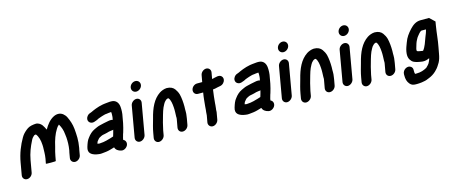

<svg xmlns="http://www.w3.org/2000/svg" viewBox="-51 -1416 5412 2299"><g transform="rotate(-15 2654.5 -266.5)"><path d="M98 79C132 79 164 51 170 17L196 -131C211 -215 241 -289 273 -351C284 -378 298 -391 318 -408H320C327 -409 332 -410 337 -411C366 -376 378 -326 381 -270L382 -244C380 -197 382 -152 373 -100L362 -42C362 -39 382 -38 423 -38C464 -38 485 -39 485 -42L496 -102C503 -144 508 -154 522 -209C539 -287 564 -358 598 -411L613 -433C620 -441 626 -447 633 -453H634L636 -450C657 -413 672 -374 676 -323L681 -281C684 -234 684 -183 674 -124C672 -114 669 -105 668 -97L657 -33C651 0 675 28 708 28C741 28 774 0 780 -33L791 -97C792 -104 794 -112 796 -120C813 -214 807 -282 801 -355C795 -416 777 -465 755 -511C745 -532 733 -544 715 -560C683 -583 644 -586 602 -566C547 -538 510 -490 478 -433C468 -455 451 -485 441 -498C425 -516 400 -536 367 -535C359 -535 351 -534 343 -533C297 -527 273 -517 243 -492C216 -469 197 -450 178 -417C131 -336 92 -242 73 -131L47 17C41 51 64 79 98 79Z M1274 -437H1277C1278 -430 1279 -424 1279 -417C1278 -396 1279 -373 1272 -349L1270 -341C1263 -344 1256 -345 1249 -345H1243C1235 -345 1224 -344 1211 -341C1174 -336 1144 -326 1109 -319C1081 -313 1056 -300 1032 -289C997 -273 966 -244 943 -212C919 -184 907 -149 894 -107C871 -34 917 -7 973 7C993 10 1016 16 1042 13C1079 10 1115 6 1146 -3L1181 -13C1186 -14 1196 -19 1202 -19C1209 12 1240 33 1274 40C1309 49 1345 23 1357 -5C1371 -40 1353 -68 1330 -78L1334 -100C1337 -107 1338 -114 1340 -121L1346 -143C1349 -150 1351 -156 1353 -163C1362 -196 1375 -236 1381 -272L1394 -345C1404 -388 1405 -433 1402 -467C1398 -516 1371 -560 1311 -560H1292C1273 -560 1249 -554 1231 -554C1223 -553 1214 -551 1203 -550C1173 -544 1137 -535 1111 -524L1096 -518C1079 -513 1067 -504 1051 -498C1026 -489 1009 -485 993 -464C955 -414 994 -362 1047 -374C1069 -381 1093 -389 1112 -401H1113C1128 -405 1142 -413 1158 -417C1177 -422 1200 -431 1222 -431C1229 -432 1236 -433 1242 -434C1247 -434 1267 -437 1274 -437ZM1247 -225C1246 -223 1244 -221 1244 -218C1238 -192 1231 -172 1224 -148C1208 -144 1197 -140 1183 -135L1168 -131C1164 -130 1154 -127 1150 -126L1132 -121C1115 -119 1097 -112 1079 -112C1070 -111 1060 -110 1049 -109H1040C1033 -110 1026 -112 1020 -113C1025 -128 1028 -139 1037 -148C1044 -157 1057 -174 1068 -179C1082 -186 1098 -196 1115 -199L1136 -203C1155 -208 1173 -210 1191 -217C1197 -218 1214 -220 1222 -222H1227C1234 -222 1241 -223 1247 -225Z M1536 -450 1469 -67C1463 -34 1486 -5 1519 -5C1552 -5 1586 -34 1592 -67L1659 -450C1665 -483 1642 -511 1609 -511C1576 -511 1542 -483 1536 -450ZM1579 -659C1573 -624 1598 -595 1632 -595C1666 -595 1699 -622 1705 -656C1711 -691 1686 -720 1651 -720C1617 -720 1585 -693 1579 -659Z M1812 -5 1822 -63C1827 -89 1836 -128 1843 -154C1859 -208 1876 -281 1897 -328L1917 -367C1923 -376 1926 -382 1929 -386C1934 -392 1955 -415 1963 -415C1967 -416 1970 -418 1973 -419C1975 -419 1978 -419 1981 -418C1982 -418 1983 -418 1984 -417C2006 -390 2013 -343 2016 -296C2019 -262 2016 -216 2015 -182C2018 -165 2012 -139 2009 -123L1996 -51C1990 -17 2012 11 2046 11C2080 11 2113 -17 2119 -51L2132 -123C2133 -131 2135 -140 2136 -151C2145 -199 2139 -227 2142 -273C2142 -327 2137 -381 2126 -426C2118 -454 2106 -476 2091 -497C2072 -524 2040 -542 1992 -542C1958 -540 1927 -527 1903 -512C1817 -455 1772 -355 1741 -230C1725 -172 1709 -122 1699 -63L1689 -5C1683 28 1706 57 1739 57C1772 57 1806 28 1812 -5Z M2438 -584 2423 -501H2359C2325 -501 2293 -474 2287 -440C2281 -406 2304 -378 2338 -378H2402C2391 -317 2388 -266 2382 -209C2380 -194 2381 -182 2379 -168C2378 -160 2376 -152 2376 -144C2374 -130 2375 -116 2373 -102L2358 -19C2352 14 2376 43 2409 43C2442 43 2475 14 2481 -19L2497 -110C2498 -118 2497 -129 2498 -137C2501 -150 2500 -160 2502 -171C2505 -186 2504 -201 2506 -218C2512 -272 2515 -323 2525 -382C2536 -383 2546 -385 2554 -386C2570 -389 2588 -395 2605 -397L2616 -399C2633 -402 2648 -409 2661 -423C2703 -468 2675 -527 2621 -521L2609 -519C2598 -518 2586 -515 2574 -512C2566 -510 2556 -506 2547 -506L2561 -584C2567 -617 2543 -645 2510 -645C2477 -645 2444 -617 2438 -584Z M3099 -437H3102C3103 -430 3104 -424 3104 -417C3103 -396 3104 -373 3097 -349L3095 -341C3088 -344 3081 -345 3074 -345H3068C3060 -345 3049 -344 3036 -341C2999 -336 2969 -326 2934 -319C2906 -313 2881 -300 2857 -289C2822 -273 2791 -244 2768 -212C2744 -184 2732 -149 2719 -107C2696 -34 2742 -7 2798 7C2818 10 2841 16 2867 13C2904 10 2940 6 2971 -3L3006 -13C3011 -14 3021 -19 3027 -19C3034 12 3065 33 3099 40C3134 49 3170 23 3182 -5C3196 -40 3178 -68 3155 -78L3159 -100C3162 -107 3163 -114 3165 -121L3171 -143C3174 -150 3176 -156 3178 -163C3187 -196 3200 -236 3206 -272L3219 -345C3229 -388 3230 -433 3227 -467C3223 -516 3196 -560 3136 -560H3117C3098 -560 3074 -554 3056 -554C3048 -553 3039 -551 3028 -550C2998 -544 2962 -535 2936 -524L2921 -518C2904 -513 2892 -504 2876 -498C2851 -489 2834 -485 2818 -464C2780 -414 2819 -362 2872 -374C2894 -381 2918 -389 2937 -401H2938C2953 -405 2967 -413 2983 -417C3002 -422 3025 -431 3047 -431C3054 -432 3061 -433 3067 -434C3072 -434 3092 -437 3099 -437ZM3072 -225C3071 -223 3069 -221 3069 -218C3063 -192 3056 -172 3049 -148C3033 -144 3022 -140 3008 -135L2993 -131C2989 -130 2979 -127 2975 -126L2957 -121C2940 -119 2922 -112 2904 -112C2895 -111 2885 -110 2874 -109H2865C2858 -110 2851 -112 2845 -113C2850 -128 2853 -139 2862 -148C2869 -157 2882 -174 2893 -179C2907 -186 2923 -196 2940 -199L2961 -203C2980 -208 2998 -210 3016 -217C3022 -218 3039 -220 3047 -222H3052C3059 -222 3066 -223 3072 -225Z M3361 -450 3294 -67C3288 -34 3311 -5 3344 -5C3377 -5 3411 -34 3417 -67L3484 -450C3490 -483 3467 -511 3434 -511C3401 -511 3367 -483 3361 -450ZM3404 -659C3398 -624 3423 -595 3457 -595C3491 -595 3524 -622 3530 -656C3536 -691 3511 -720 3476 -720C3442 -720 3410 -693 3404 -659Z M3637 -5 3647 -63C3652 -89 3661 -128 3668 -154C3684 -208 3701 -281 3722 -328L3742 -367C3748 -376 3751 -382 3754 -386C3759 -392 3780 -415 3788 -415C3792 -416 3795 -418 3798 -419C3800 -419 3803 -419 3806 -418C3807 -418 3808 -418 3809 -417C3831 -390 3838 -343 3841 -296C3844 -262 3841 -216 3840 -182C3843 -165 3837 -139 3834 -123L3821 -51C3815 -17 3837 11 3871 11C3905 11 3938 -17 3944 -51L3957 -123C3958 -131 3960 -140 3961 -151C3970 -199 3964 -227 3967 -273C3967 -327 3962 -381 3951 -426C3943 -454 3931 -476 3916 -497C3897 -524 3865 -542 3817 -542C3783 -540 3752 -527 3728 -512C3642 -455 3597 -355 3566 -230C3550 -172 3534 -122 3524 -63L3514 -5C3508 28 3531 57 3564 57C3597 57 3631 28 3637 -5Z M4113 -450 4046 -67C4040 -34 4063 -5 4096 -5C4129 -5 4163 -34 4169 -67L4236 -450C4242 -483 4219 -511 4186 -511C4153 -511 4119 -483 4113 -450ZM4156 -659C4150 -624 4175 -595 4209 -595C4243 -595 4276 -622 4282 -656C4288 -691 4263 -720 4228 -720C4194 -720 4162 -693 4156 -659Z M4389 -5 4399 -63C4404 -89 4413 -128 4420 -154C4436 -208 4453 -281 4474 -328L4494 -367C4500 -376 4503 -382 4506 -386C4511 -392 4532 -415 4540 -415C4544 -416 4547 -418 4550 -419C4552 -419 4555 -419 4558 -418C4559 -418 4560 -418 4561 -417C4583 -390 4590 -343 4593 -296C4596 -262 4593 -216 4592 -182C4595 -165 4589 -139 4586 -123L4573 -51C4567 -17 4589 11 4623 11C4657 11 4690 -17 4696 -51L4709 -123C4710 -131 4712 -140 4713 -151C4722 -199 4716 -227 4719 -273C4719 -327 4714 -381 4703 -426C4695 -454 4683 -476 4668 -497C4649 -524 4617 -542 4569 -542C4535 -540 4504 -527 4480 -512C4394 -455 4349 -355 4318 -230C4302 -172 4286 -122 4276 -63L4266 -5C4260 28 4283 57 4316 57C4349 57 4383 28 4389 -5Z M5174 -417 5170 -400C5168 -393 5166 -385 5163 -378C5162 -375 5162 -373 5161 -372C5156 -362 5151 -349 5145 -332C5125 -278 5107 -217 5075 -179C5072 -178 5070 -178 5067 -179C5051 -181 5036 -184 5022 -187C4999 -192 4998 -196 5002 -221C5003 -226 5005 -233 5008 -242C5016 -269 5024 -299 5037 -322L5051 -348C5052 -351 5056 -356 5062 -363C5073 -377 5094 -404 5109 -413C5112 -415 5116 -417 5120 -417ZM5301 -431 5309 -479 5245 -540H5141C5081 -540 5041 -508 5005 -470C4964 -425 4932 -384 4911 -323C4899 -291 4885 -257 4879 -221C4868 -158 4882 -124 4911 -95C4938 -70 4985 -63 5033 -56C5068 -52 5095 -62 5122 -74C5117 -48 5107 -34 5098 -15C5089 -1 5079 8 5068 19C5065 23 5060 28 5056 30C5022 49 4982 64 4929 64H4912C4912 63 4911 62 4910 62C4907 50 4905 41 4906 27V12C4906 -5 4900 -18 4888 -28C4848 -61 4782 -21 4781 32V46C4780 93 4790 127 4813 155C4833 178 4850 187 4888 187H4907C4914 187 4922 187 4929 186L4961 183C4994 178 5017 174 5042 162L5057 156C5064 153 5072 149 5080 146C5114 129 5140 109 5165 81C5186 61 5201 33 5217 8C5233 -21 5243 -56 5250 -97L5264 -173C5281 -258 5286 -344 5301 -431Z"/></g></svg>

Font: Blanket
Style: BdObl
Weight: 700
Foundry: Cannot Into Space Fonts
Version: Version 0.9